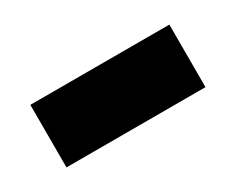

<svg xmlns="http://www.w3.org/2000/svg" viewBox="-36 -428 382 311"><g transform="rotate(-30 155.0 -272.5)"><path d="M25 -214H285V-331H25Z"/></g></svg>

Font: Noto Serif Myanmar ExtraBold
Style: Regular
Weight: 800
Designer: Ben Mitchell and the Monotype Design Team
Foundry: Monotype Imaging Inc.
Version: Version 2.106